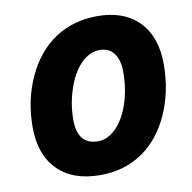

<svg xmlns="http://www.w3.org/2000/svg" viewBox="-81 -807 900 898"><g transform="rotate(-10 368.5 -357.5)"><path d="M438 -725.1Q564.9 -725.1 635.5 -652.6Q706.1 -580.1 706.1 -450.2Q706.1 -320.3 657.5 -212.6Q608.9 -105 523.4 -47.6Q438 9.8 325.2 9.8Q193.8 9.8 122.3 -63Q50.8 -135.7 50.8 -265.1Q50.8 -394.5 101.1 -502.9Q151.4 -611.3 238 -668.2Q324.7 -725.1 438 -725.1ZM513.2 -448.2Q513.2 -503.9 489.7 -535.4Q466.3 -566.9 421.9 -566.9Q373.5 -566.9 333 -525.9Q292.5 -484.9 268.3 -413.1Q244.1 -341.3 244.1 -266.1Q244.1 -147.9 341.8 -147.9Q388.2 -147.9 428 -188.5Q467.8 -229 490.5 -297.9Q513.2 -366.7 513.2 -448.2Z"/></g></svg>

Font: Open Sans Extrabold
Style: Italic
Weight: 800
Italic angle: -12°
Foundry: Ascender Corporation
Version: Version 1.10